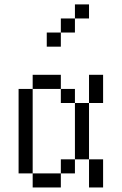

<svg xmlns="http://www.w3.org/2000/svg" viewBox="-20 -832 540 852"><path d="M375 -750V-812.5H312.5V-750H250V-687.5H187.5V-625H250V-687.5H312.5V-750ZM125 -62.5V0H250V-62.5ZM125 -62.5Q125 -62.5 125 -437.5H62.5Q62.5 -437.5 62.5 -62.5ZM250 -62.5H312.5V-125H250ZM375 -125Q375 -125 375 0H437.5Q437.5 0 437.5 -125ZM312.5 -125H375Q375 -125 375 -375H312.5Q312.5 -375 312.5 -125ZM312.5 -375V-437.5H250V-375ZM375 -375H437.5Q437.5 -375 437.5 -500H375Q375 -500 375 -375ZM125 -437.5H250V-500H125Z"/></svg>

Font: BFUnifontExMono
Style: Regular
Weight: 500
Version: Version 15.0.06